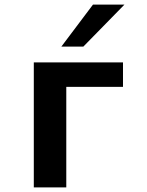

<svg xmlns="http://www.w3.org/2000/svg" viewBox="-20 -820 642 840"><path d="M248.5 -616.2H344.7L524.4 -799.8H386.7ZM127.9 0H270V-439.9H518.1V-546.9H127.9Z"/></svg>

Font: Hack
Style: Bold
Weight: 700
Monospace: yes
Designer: Christopher Simpkins
Foundry: Christopher Simpkins
Version: Version 2.010